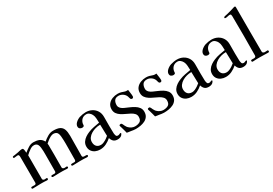

<svg xmlns="http://www.w3.org/2000/svg" viewBox="33 -1695 3723 2619"><g transform="rotate(-30 1895.0 -385.5)"><path d="M915 -15Q915 -8 909.5 -3.5Q904 1 897 1Q887 1 877.5 0.5Q868 0 857 -1Q838 -2 820 -2Q802 -2 783 -2Q753 -2 723.5 -0.5Q694 1 665 1Q661 1 656.5 -4Q652 -9 652 -13Q652 -24 662.5 -26.5Q673 -29 686 -28Q699 -27 706 -27Q732 -27 732 -53Q732 -117 733 -180.5Q734 -244 734 -308Q734 -328 733 -359.5Q732 -391 729 -421.5Q726 -452 718 -469Q710 -489 692 -497.5Q674 -506 653 -506Q632 -506 607 -493Q582 -480 558.5 -462Q535 -444 520 -430Q522 -417 522 -402.5Q522 -388 522 -374Q522 -345 522.5 -315.5Q523 -286 523 -257Q523 -206 522.5 -155Q522 -104 522 -53Q522 -40 533.5 -33.5Q545 -27 557 -27Q565 -27 572.5 -28Q580 -29 588 -29Q593 -29 597 -24Q601 -19 601 -15Q601 -8 595.5 -3.5Q590 1 583 1Q573 1 563.5 0.5Q554 0 543 -1Q524 -2 505.5 -2Q487 -2 469 -2Q440 -2 411.5 -0.5Q383 1 354 1Q350 1 345.5 -4Q341 -9 341 -13Q341 -25 352 -27Q362 -29 372.5 -28Q383 -27 393 -27Q419 -27 419 -53Q419 -120 419.5 -186.5Q420 -253 420 -320Q420 -340 419.5 -368Q419 -396 415.5 -424Q412 -452 404 -469Q397 -485 382 -494.5Q367 -504 349 -504Q336 -504 322 -501Q306 -497 284.5 -483Q263 -469 243 -452.5Q223 -436 211 -423Q211 -331 211 -238Q211 -145 211 -53Q211 -40 221 -33.5Q231 -27 242 -27Q250 -27 257 -28Q264 -29 271 -29Q276 -29 280 -24Q284 -19 284 -15Q284 -8 278.5 -3.5Q273 1 266 1Q257 1 248 0.5Q239 0 229 -1Q211 -2 193 -2Q175 -2 157 -2Q128 -2 98 -0.5Q68 1 38 1Q33 1 29 -4Q25 -9 25 -13Q25 -25 36 -27Q47 -29 58.5 -28Q70 -27 81 -27Q108 -27 108 -53Q108 -154 107.5 -255.5Q107 -357 107 -458Q107 -472 103 -483.5Q99 -495 82 -495Q69 -495 57 -492Q45 -489 32 -489Q17 -489 17 -504Q17 -512 27 -515Q32 -517 38.5 -517Q45 -517 51 -518Q65 -520 78.5 -522.5Q92 -525 105 -527Q123 -530 141 -535Q159 -540 178 -540Q190 -540 195 -533Q202 -522 204 -500.5Q206 -479 207 -466Q238 -492 277.5 -517.5Q317 -543 359 -543Q409 -543 447 -528Q485 -513 510 -467Q543 -496 585 -520.5Q627 -545 672 -545Q739 -545 775 -527Q811 -509 825.5 -470Q840 -431 840 -367Q840 -289 838.5 -210.5Q837 -132 837 -54Q837 -39 846.5 -34Q856 -29 869.5 -29Q883 -29 893 -29Q901 -29 908 -27Q915 -25 915 -15Z M1275 -116Q1273 -160 1272.5 -205Q1272 -250 1270 -294H1261Q1230 -294 1194 -284.5Q1158 -275 1126 -256Q1094 -237 1073.5 -209Q1053 -181 1053 -145Q1053 -101 1076.5 -75.5Q1100 -50 1145 -50Q1165 -50 1190 -61Q1215 -72 1238 -87.5Q1261 -103 1275 -116ZM1460 -52Q1460 -45 1453.5 -35.5Q1447 -26 1442 -21Q1429 -9 1412 -4.5Q1395 0 1378 0Q1337 0 1315 -20Q1293 -40 1282 -77Q1245 -44 1199.5 -22Q1154 0 1103 0Q1064 0 1031 -14.5Q998 -29 977.5 -58Q957 -87 957 -128Q957 -168 977 -198Q997 -228 1028 -249Q1059 -270 1092 -283Q1135 -301 1180.5 -309.5Q1226 -318 1271 -326Q1270 -356 1268 -393Q1266 -430 1252 -457Q1242 -478 1221.5 -495.5Q1201 -513 1176 -513Q1134 -513 1107 -489Q1080 -465 1072 -424Q1071 -417 1071 -409Q1071 -401 1069 -395Q1067 -388 1057.5 -384Q1048 -380 1041 -380Q1019 -380 1003.5 -391.5Q988 -403 988 -427Q988 -440 992 -449Q998 -466 1013.5 -481.5Q1029 -497 1048.5 -508.5Q1068 -520 1084 -525Q1106 -532 1133 -536.5Q1160 -541 1182 -541Q1235 -541 1277.5 -518.5Q1320 -496 1344.5 -456Q1369 -416 1369 -361V-330Q1369 -272 1368.5 -214.5Q1368 -157 1371 -99Q1373 -80 1379 -62.5Q1385 -45 1409 -45Q1421 -45 1432.5 -51Q1444 -57 1453 -57Q1460 -57 1460 -52Z M1881 -148Q1881 -103 1861 -74Q1841 -45 1808.5 -29Q1776 -13 1738 -6.5Q1700 0 1663 0Q1644 0 1625.5 -3Q1607 -6 1589 -9Q1574 -12 1558.5 -13Q1543 -14 1529 -18Q1522 -42 1516.5 -66.5Q1511 -91 1503 -114Q1502 -119 1497.5 -131.5Q1493 -144 1493 -148Q1493 -158 1502.5 -161Q1512 -164 1519 -164Q1524 -164 1528.5 -160Q1533 -156 1535 -152Q1540 -145 1543 -137Q1546 -129 1550 -121Q1557 -109 1563.5 -97.5Q1570 -86 1580 -77Q1598 -59 1622.5 -47.5Q1647 -36 1672 -36Q1719 -36 1749.5 -54.5Q1780 -73 1780 -125Q1780 -156 1760.5 -177.5Q1741 -199 1710 -215.5Q1679 -232 1644.5 -247.5Q1610 -263 1579 -282.5Q1548 -302 1528.5 -329.5Q1509 -357 1509 -397Q1509 -446 1535 -478Q1561 -510 1601.5 -525.5Q1642 -541 1685 -541Q1714 -541 1737.5 -534.5Q1761 -528 1788 -518Q1800 -514 1816 -514Q1821 -514 1826.5 -514Q1832 -514 1837 -515Q1840 -489 1844.5 -461.5Q1849 -434 1849 -408Q1849 -398 1843 -390.5Q1837 -383 1826 -383Q1809 -383 1803 -397Q1799 -406 1796.5 -416Q1794 -426 1791 -436Q1779 -469 1748 -490Q1717 -511 1682 -511Q1635 -511 1616 -482.5Q1597 -454 1597 -411Q1597 -395 1604 -382Q1611 -369 1622 -358Q1632 -348 1644 -341Q1656 -334 1669 -328Q1698 -315 1734.5 -299.5Q1771 -284 1804.5 -264Q1838 -244 1859.5 -215.5Q1881 -187 1881 -148Z M2327 -148Q2327 -103 2307 -74Q2287 -45 2254.5 -29Q2222 -13 2184 -6.5Q2146 0 2109 0Q2090 0 2071.5 -3Q2053 -6 2035 -9Q2020 -12 2004.5 -13Q1989 -14 1975 -18Q1968 -42 1962.5 -66.5Q1957 -91 1949 -114Q1948 -119 1943.5 -131.5Q1939 -144 1939 -148Q1939 -158 1948.5 -161Q1958 -164 1965 -164Q1970 -164 1974.5 -160Q1979 -156 1981 -152Q1986 -145 1989 -137Q1992 -129 1996 -121Q2003 -109 2009.5 -97.5Q2016 -86 2026 -77Q2044 -59 2068.5 -47.5Q2093 -36 2118 -36Q2165 -36 2195.5 -54.5Q2226 -73 2226 -125Q2226 -156 2206.5 -177.5Q2187 -199 2156 -215.5Q2125 -232 2090.5 -247.5Q2056 -263 2025 -282.5Q1994 -302 1974.5 -329.5Q1955 -357 1955 -397Q1955 -446 1981 -478Q2007 -510 2047.5 -525.5Q2088 -541 2131 -541Q2160 -541 2183.5 -534.5Q2207 -528 2234 -518Q2246 -514 2262 -514Q2267 -514 2272.5 -514Q2278 -514 2283 -515Q2286 -489 2290.5 -461.5Q2295 -434 2295 -408Q2295 -398 2289 -390.5Q2283 -383 2272 -383Q2255 -383 2249 -397Q2245 -406 2242.5 -416Q2240 -426 2237 -436Q2225 -469 2194 -490Q2163 -511 2128 -511Q2081 -511 2062 -482.5Q2043 -454 2043 -411Q2043 -395 2050 -382Q2057 -369 2068 -358Q2078 -348 2090 -341Q2102 -334 2115 -328Q2144 -315 2180.5 -299.5Q2217 -284 2250.5 -264Q2284 -244 2305.5 -215.5Q2327 -187 2327 -148Z M2711 -116Q2709 -160 2708.5 -205Q2708 -250 2706 -294H2697Q2666 -294 2630 -284.5Q2594 -275 2562 -256Q2530 -237 2509.5 -209Q2489 -181 2489 -145Q2489 -101 2512.5 -75.5Q2536 -50 2581 -50Q2601 -50 2626 -61Q2651 -72 2674 -87.5Q2697 -103 2711 -116ZM2896 -52Q2896 -45 2889.5 -35.5Q2883 -26 2878 -21Q2865 -9 2848 -4.5Q2831 0 2814 0Q2773 0 2751 -20Q2729 -40 2718 -77Q2681 -44 2635.5 -22Q2590 0 2539 0Q2500 0 2467 -14.5Q2434 -29 2413.5 -58Q2393 -87 2393 -128Q2393 -168 2413 -198Q2433 -228 2464 -249Q2495 -270 2528 -283Q2571 -301 2616.5 -309.5Q2662 -318 2707 -326Q2706 -356 2704 -393Q2702 -430 2688 -457Q2678 -478 2657.5 -495.5Q2637 -513 2612 -513Q2570 -513 2543 -489Q2516 -465 2508 -424Q2507 -417 2507 -409Q2507 -401 2505 -395Q2503 -388 2493.5 -384Q2484 -380 2477 -380Q2455 -380 2439.5 -391.5Q2424 -403 2424 -427Q2424 -440 2428 -449Q2434 -466 2449.5 -481.5Q2465 -497 2484.5 -508.5Q2504 -520 2520 -525Q2542 -532 2569 -536.5Q2596 -541 2618 -541Q2671 -541 2713.5 -518.5Q2756 -496 2780.5 -456Q2805 -416 2805 -361V-330Q2805 -272 2804.5 -214.5Q2804 -157 2807 -99Q2809 -80 2815 -62.5Q2821 -45 2845 -45Q2857 -45 2868.5 -51Q2880 -57 2889 -57Q2896 -57 2896 -52Z M3255 -116Q3253 -160 3252.5 -205Q3252 -250 3250 -294H3241Q3210 -294 3174 -284.5Q3138 -275 3106 -256Q3074 -237 3053.5 -209Q3033 -181 3033 -145Q3033 -101 3056.5 -75.5Q3080 -50 3125 -50Q3145 -50 3170 -61Q3195 -72 3218 -87.5Q3241 -103 3255 -116ZM3440 -52Q3440 -45 3433.5 -35.5Q3427 -26 3422 -21Q3409 -9 3392 -4.5Q3375 0 3358 0Q3317 0 3295 -20Q3273 -40 3262 -77Q3225 -44 3179.5 -22Q3134 0 3083 0Q3044 0 3011 -14.5Q2978 -29 2957.5 -58Q2937 -87 2937 -128Q2937 -168 2957 -198Q2977 -228 3008 -249Q3039 -270 3072 -283Q3115 -301 3160.5 -309.5Q3206 -318 3251 -326Q3250 -356 3248 -393Q3246 -430 3232 -457Q3222 -478 3201.5 -495.5Q3181 -513 3156 -513Q3114 -513 3087 -489Q3060 -465 3052 -424Q3051 -417 3051 -409Q3051 -401 3049 -395Q3047 -388 3037.5 -384Q3028 -380 3021 -380Q2999 -380 2983.5 -391.5Q2968 -403 2968 -427Q2968 -440 2972 -449Q2978 -466 2993.5 -481.5Q3009 -497 3028.5 -508.5Q3048 -520 3064 -525Q3086 -532 3113 -536.5Q3140 -541 3162 -541Q3215 -541 3257.5 -518.5Q3300 -496 3324.5 -456Q3349 -416 3349 -361V-330Q3349 -272 3348.5 -214.5Q3348 -157 3351 -99Q3353 -80 3359 -62.5Q3365 -45 3389 -45Q3401 -45 3412.5 -51Q3424 -57 3433 -57Q3440 -57 3440 -52Z M3765 -15Q3765 -9 3759.5 -4Q3754 1 3748 1Q3717 1 3685 -0.5Q3653 -2 3621 -2Q3602 -2 3583.5 -2Q3565 -2 3546 -1Q3535 0 3524 0.5Q3513 1 3502 1Q3496 1 3492.5 -5Q3489 -11 3489 -16Q3489 -26 3500 -29Q3509 -31 3519.5 -30Q3530 -29 3540 -29Q3552 -29 3561.5 -35.5Q3571 -42 3571 -55Q3571 -132 3572 -210Q3573 -288 3573 -365Q3573 -443 3572 -521Q3571 -599 3571 -677Q3571 -688 3567.5 -698.5Q3564 -709 3550 -709Q3533 -709 3516 -704Q3499 -699 3481 -699Q3478 -699 3472 -701Q3466 -703 3466 -707Q3466 -720 3475 -723Q3487 -728 3500 -729.5Q3513 -731 3524 -734Q3556 -742 3587.5 -751Q3619 -760 3650 -770Q3653 -771 3655.5 -771.5Q3658 -772 3661 -772Q3675 -772 3675 -757Q3675 -729 3675 -700.5Q3675 -672 3675 -643V-375Q3675 -296 3675.5 -215.5Q3676 -135 3676 -55Q3676 -42 3688 -35.5Q3700 -29 3711 -29Q3722 -29 3732.5 -30Q3743 -31 3753 -31Q3757 -31 3761 -25Q3765 -19 3765 -15Z"/></g></svg>

Font: Kaisei HarunoUmi Medium
Style: Regular
Weight: 500
Designer: Font-Kai, 金井和夫
Foundry: KAZUO KANAI
Version: Version 5.003